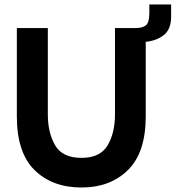

<svg xmlns="http://www.w3.org/2000/svg" viewBox="-20 -825 782 855"><path d="M742 -805V-751Q742 -694 709 -668.5Q676 -643 629 -639V-307Q629 -146 550 -68Q471 10 343 10Q213 10 134 -67.5Q55 -145 55 -307V-700H193V-315Q193 -234 225.5 -178Q258 -122 343 -122Q426 -122 459 -177.5Q492 -233 492 -315V-700H582Q615 -700 630 -712.5Q645 -725 645 -767V-805Z"/></svg>

Font: Be Vietnam
Style: Bold
Weight: 700
Designer: Gabriel Lam
Foundry: TypeRant
Version: Version 4.000